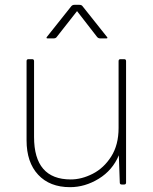

<svg xmlns="http://www.w3.org/2000/svg" viewBox="-20 -751 635 795"><path d="M270 24Q186 24 138 -27.5Q90 -79 90 -170V-498Q90 -506 98 -506H113Q121 -506 121 -498V-184Q121 -8 273 -8Q318 -8 364 -31.5Q410 -55 440.5 -103Q471 -151 471 -221V-498Q471 -506 479 -506H494Q502 -506 502 -498V5Q502 13 494 13H484Q476 13 476 5L472 -108Q446 -46 389 -11Q332 24 270 24ZM420 -592H395Q387 -592 382 -598L299 -705L215 -598Q211 -592 202 -592H177Q170 -592 174 -598L275 -725Q280 -731 288 -731H309Q318 -731 322 -725L423 -598Q428 -592 420 -592Z"/></svg>

Font: LINE Seed JP_TTF Thin
Style: Regular
Weight: 250
Designer: LY Corporation & Fontrix & Fontworks
Version: Version 1.008